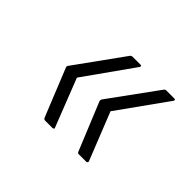

<svg xmlns="http://www.w3.org/2000/svg" viewBox="-84 -568 610 610"><g transform="rotate(45 221.5 -263.0)"><path d="M162 -93Q158 -93 155 -97L90 -258Q87 -263 91 -268L207 -429Q210 -433 216 -433H251Q254 -433 255 -431.5Q256 -430 254 -426L137 -261L200 -100Q202 -97 200 -95Q198 -93 195 -93ZM313 -93Q309 -93 307 -97L241 -258Q239 -263 242 -268L359 -429Q362 -433 366 -433H402Q406 -433 407 -431.5Q408 -430 406 -426L288 -261L352 -100Q353 -97 351 -95Q349 -93 346 -93Z"/></g></svg>

Font: Sofia Sans Semi Condensed Light
Style: Italic
Weight: 300
Italic angle: -9°
Version: Version 4.100